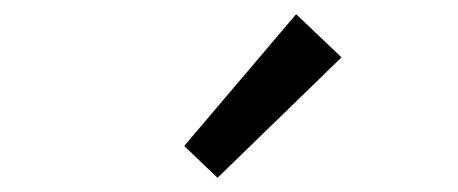

<svg xmlns="http://www.w3.org/2000/svg" viewBox="-20 -892 646 271"><path d="M287 -641 462 -811 398 -872 240 -686Z"/></svg>

Font: Noto Sans KR Regular
Style: Regular
Weight: 400
Designer: Ryoko NISHIZUKA  (kana & ideographs); Paul D. Hunt (Latin, Greek & Cyrillic); Wenlong ZHANG  (bopomofo); Sandoll Communi
Foundry: Adobe Systems Incorporated
Version: Version 1.004;PS 1.004;hotconv 1.0.82;makeotf.lib2.5.63406